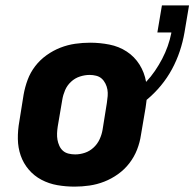

<svg xmlns="http://www.w3.org/2000/svg" viewBox="-20 -687 724 715"><path d="M258 8Q225 8 193.5 2.5Q162 -3 134.5 -17.5Q107 -32 87 -55.5Q67 -79 57 -108Q47 -137 46.5 -169.5Q46 -202 52 -235L68 -335Q73 -363 83 -390Q93 -417 111 -440.5Q129 -464 153.5 -481.5Q178 -499 205 -509.5Q232 -520 260 -524Q288 -528 316 -528Q352 -528 387.5 -521Q423 -514 452 -495Q481 -476 499.5 -446.5Q518 -417 524 -382Q542 -401 557 -423Q572 -445 584 -468Q596 -491 604.5 -515Q613 -539 618 -564V-566H566L583 -667H684L667 -566Q661 -531 649.5 -496.5Q638 -462 620.5 -429.5Q603 -397 579 -368Q555 -339 526 -315Q525 -307 524 -299.5Q523 -292 522 -285L505 -185Q501 -157 490.5 -130Q480 -103 462 -79.5Q444 -56 419.5 -38.5Q395 -21 368 -10.5Q341 0 313 4Q285 8 258 8ZM260 -112Q278 -112 296 -118Q314 -124 328.5 -137.5Q343 -151 351 -168.5Q359 -186 362 -204L378 -304Q380 -317 381 -329.5Q382 -342 380 -353.5Q378 -365 372.5 -376Q367 -387 358.5 -394.5Q350 -402 338 -405Q326 -408 314 -408Q296 -408 277.5 -402Q259 -396 244.5 -382.5Q230 -369 222.5 -351.5Q215 -334 212 -316L195 -216Q193 -203 192.5 -190.5Q192 -178 194 -166.5Q196 -155 201 -144Q206 -133 214.5 -125.5Q223 -118 235 -115Q247 -112 260 -112Z"/></svg>

Font: Iosevka SS04 Hv Ex Obl
Style: Regular
Weight: 900
Width: 7
Italic angle: -9°
Monospace: yes
Designer: Belleve Invis
Foundry: Belleve Invis
Version: Version 19.0.0; ttfautohint (v1.8.4)